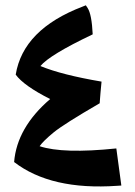

<svg xmlns="http://www.w3.org/2000/svg" viewBox="-20 -712 499 710"><path d="M126.5 -171.4Q212.4 -142.6 410.2 -163.1L428.7 -25.9L413.1 -24.9Q168.5 -7.8 32.2 -112.8Q42.5 -240.2 165.5 -345.7Q67.9 -395 38.1 -436Q65.4 -603.5 285.2 -687.5L297.4 -692.4L304.2 -682.1Q319.3 -658.7 322.8 -585L319.8 -583.5Q164.1 -509.3 129.4 -467.8Q208.5 -435.1 355.5 -410.2Q351.1 -366.2 348.6 -330.1Q216.3 -253.4 178.2 -222.2Q140.1 -190.9 126.5 -171.4Z"/></svg>

Font: Gandom
Style: Bold
Weight: 700
Foundry: DejaVu fonts team - Redesigned by Saber Rastikerdar - Based on Samim Font
Version: Version 0.3